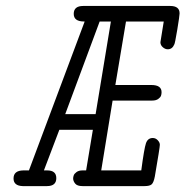

<svg xmlns="http://www.w3.org/2000/svg" viewBox="-20 -631 629 651"><path d="M25.9 -25.9Q25.9 -52.7 59.1 -53.2H78.1L267.1 -558.1H265.1Q230 -558.1 230 -584Q230 -610.8 262.2 -610.8H557.1Q589.4 -610.8 588.9 -585Q588.9 -578.1 581.1 -530.5Q573.2 -482.9 570.8 -480Q564 -463.9 548.8 -463.9Q540 -463.9 532 -470.9Q523.9 -478 523.9 -487.8Q523.9 -490.7 535.2 -558.1H407.2L371.1 -342.8H493.2Q528.3 -342.8 527.8 -317.9Q527.8 -312 525.9 -306.4Q523.9 -300.8 516.4 -295.4Q508.8 -290 496.1 -290H361.8L323.2 -53.2H459Q468.8 -127.4 474.9 -145.3Q481 -163.1 498 -163.1Q507.8 -163.1 514.9 -155.5Q522 -147.9 522 -140.1Q522 -131.3 504.9 -32.2Q501 -12.2 494.4 -6.1Q487.8 0 470.2 0H259.8Q241.7 0 234.9 -8.5Q228 -17.1 228 -25.9Q228 -30.8 230 -36.4Q231.9 -42 239.5 -47.6Q247.1 -53.2 259.8 -53.2H272L294.9 -190.9H181.2L128.9 -53.2H140.1Q170.9 -53.2 170.9 -26.9Q170.9 0 139.2 0H57.1Q25.9 -1 25.9 -25.9ZM201.2 -244.1H304.2L356 -558.1H317.9Z"/></svg>

Font: CMU Typewriter Text
Style: LightOblique
Weight: 200
Italic angle: -9.46001°
Version: Version 0.7.0